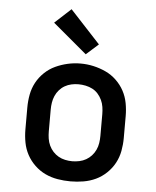

<svg xmlns="http://www.w3.org/2000/svg" viewBox="-55 -820 709 875"><g transform="rotate(5 300.0 -383.0)"><path d="M300 8Q270 8 240.5 3Q211 -2 184.5 -14.5Q158 -27 136 -48Q114 -69 100 -95Q86 -121 80.5 -150.5Q75 -180 75 -210V-310Q75 -340 80.5 -369.5Q86 -399 100 -425Q114 -451 136 -472Q158 -493 185 -505.5Q212 -518 241 -524.5Q270 -531 300 -531Q330 -531 359 -524.5Q388 -518 415 -505.5Q442 -493 464 -472Q486 -451 500 -425Q514 -399 519.5 -369.5Q525 -340 525 -310V-210Q525 -180 519.5 -150.5Q514 -121 500 -95Q486 -69 464 -48Q442 -27 415.5 -14.5Q389 -2 359.5 3Q330 8 300 8ZM300 -84Q316 -84 332.5 -87.5Q349 -91 363 -99Q377 -107 388 -119Q399 -131 406 -146Q413 -161 415.5 -177.5Q418 -194 418 -210V-310Q418 -326 415.5 -342.5Q413 -359 406 -374Q399 -389 388 -401.5Q377 -414 362.5 -421.5Q348 -429 331.5 -432.5Q315 -436 298 -436Q282 -436 266 -432.5Q250 -429 236 -421Q222 -413 211 -400.5Q200 -388 193.5 -373Q187 -358 184.5 -342Q182 -326 182 -310V-210Q182 -194 184.5 -177.5Q187 -161 194 -146Q201 -131 212 -119Q223 -107 237 -99Q251 -91 267.5 -87.5Q284 -84 300 -84ZM319 -575 163 -706 237 -774 375 -625Z"/></g></svg>

Font: Iosevka Custom SmBdEx
Style: Regular
Weight: 600
Width: 7
Monospace: yes
Designer: Belleve Invis
Foundry: Belleve Invis
Version: Version 11.2.4; ttfautohint (v1.8.4)